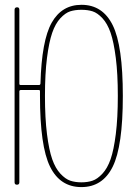

<svg xmlns="http://www.w3.org/2000/svg" viewBox="-20 -760 540 790"><path d="M360.8 -713.4Q340.8 -719.7 314.9 -719.7Q289.1 -719.7 269 -713.4Q249 -707 228.5 -685.1Q208 -663.1 194.8 -625Q181.6 -586.9 173.3 -521.5Q165 -456.1 165 -365.2Q165 -274.4 173.3 -208.5Q181.6 -142.6 194.8 -105Q208 -67.4 228.5 -45.4Q249 -23.4 269 -16.6Q289.1 -9.8 314.9 -9.8Q340.8 -9.8 360.8 -16.6Q380.9 -23.4 401.4 -45.4Q421.9 -67.4 435.1 -105Q448.2 -142.6 456.5 -208.5Q464.8 -274.4 464.8 -365.2Q464.8 -456.1 456.5 -521.5Q448.2 -586.9 435.1 -625Q421.9 -663.1 401.4 -685.1Q380.9 -707 360.8 -713.4ZM40 -9.8V-719.7Q40 -729.5 49.8 -730Q59.6 -730.5 59.6 -719.7V-415Q59.6 -410.2 65.4 -410.2H140.6Q145.5 -410.2 146.5 -416Q151.4 -593.8 192.9 -667Q234.4 -740.2 315.4 -740.2Q402.3 -740.2 443.8 -656.2Q485.4 -572.3 485.4 -365.2Q485.4 -158.2 443.8 -74.2Q402.3 9.8 314.9 9.8Q227.5 9.8 186 -74.2Q144.5 -158.2 144.5 -365.2V-384.8Q144.5 -389.6 139.6 -389.6H65.4Q60.5 -389.6 59.6 -384.8V-9.8Q59.6 0 49.8 0Q40 0 40 -9.8Z"/></svg>

Font: Rounded-X Mgen+ 2m thin
Style: Regular
Weight: 100
Designer: [Source Han Sans]
Ryoko NISHIZUKA  (kana & ideographs); Paul D. Hunt (Latin, Greek & Cyrillic); Wenlong ZHANG  (bopomofo
Version: Version 1.059.20150602